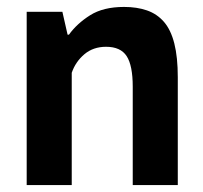

<svg xmlns="http://www.w3.org/2000/svg" viewBox="-20 -534 585 554"><path d="M363 0V-284Q363 -345 345.5 -372Q328 -399 286 -399Q249 -399 223.5 -377.5Q198 -356 187 -324V0H57V-500H160L175 -434H179Q202 -466 240 -490Q278 -514 338 -514Q375 -514 404 -504Q433 -494 453 -471Q473 -448 483 -408.5Q493 -369 493 -311V0Z"/></svg>

Font: PT Sans
Style: Bold
Weight: 700
Version: Version 2.003W OFL; ttfautohint (v1.6)